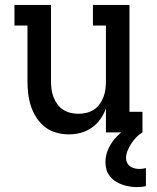

<svg xmlns="http://www.w3.org/2000/svg" viewBox="-20 -540 640 783"><path d="M261 8Q235 8 209.5 1Q184 -6 163.5 -22Q143 -38 128.5 -60.5Q114 -83 106 -107.5Q98 -132 95 -158Q92 -184 92 -210V-436H39V-520H188V-210Q188 -193 190 -176.5Q192 -160 198 -144.5Q204 -129 213.5 -115.5Q223 -102 237 -93Q251 -84 267 -80Q283 -76 300 -76Q317 -76 333 -80Q349 -84 363 -93Q377 -102 386.5 -115.5Q396 -129 402 -144.5Q408 -160 410 -176.5Q412 -193 412 -210V-436H359V-520H508V-84H561V0H412V-98Q404 -75 389.5 -54.5Q375 -34 354.5 -19.5Q334 -5 310 1.5Q286 8 261 8ZM539 223Q524 223 508.5 220.5Q493 218 478.5 213Q464 208 451 199.5Q438 191 428 178.5Q418 166 414 151Q410 136 410 121Q410 91 423.5 63.5Q437 36 458 15Q479 -6 505.5 -21Q532 -36 561 -44V0Q547 8 535.5 20Q524 32 515.5 45.5Q507 59 500.5 74Q494 89 494 106Q494 115 498.5 124Q503 133 511 138.5Q519 144 528.5 146.5Q538 149 548 149Q555 149 562 148Q569 147 575 145V219Q567 221 557.5 222Q548 223 539 223Z"/></svg>

Font: Iosevka HT Medium Extended
Style: Regular
Weight: 500
Width: 7
Monospace: yes
Designer: Belleve Invis
Foundry: Belleve Invis
Version: Version 32.3.0; ttfautohint (v1.8.4)